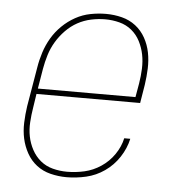

<svg xmlns="http://www.w3.org/2000/svg" viewBox="-45 -580 589 631"><g transform="rotate(5 250.0 -265.0)"><path d="M197 8Q170 8 144 1.5Q118 -5 98 -20.5Q78 -36 65.5 -58.5Q53 -81 47.5 -106Q42 -131 43 -158.5Q44 -186 48 -213L70 -343Q74 -368 82 -393Q90 -418 103.5 -441Q117 -464 136.5 -483Q156 -502 179.5 -515Q203 -528 229 -533Q255 -538 280 -538Q307 -538 332.5 -531.5Q358 -525 378 -509.5Q398 -494 410.5 -471.5Q423 -449 428 -423.5Q433 -398 432 -371Q431 -344 427 -317L417 -256H75L68 -210Q64 -186 62.5 -161.5Q61 -137 65.5 -114.5Q70 -92 81 -71.5Q92 -51 109.5 -36.5Q127 -22 150 -16Q173 -10 197 -10Q226 -10 254.5 -16.5Q283 -23 308.5 -40Q334 -57 351.5 -82.5Q369 -108 375 -136H395Q388 -104 369 -75Q350 -46 322 -26.5Q294 -7 261.5 0.5Q229 8 197 8ZM400 -274 408 -320Q412 -344 413 -368.5Q414 -393 409.5 -415.5Q405 -438 394.5 -458.5Q384 -479 366.5 -493.5Q349 -508 326 -514Q303 -520 279 -520Q256 -520 232.5 -515Q209 -510 188 -498.5Q167 -487 149.5 -469Q132 -451 119.5 -430Q107 -409 100 -386Q93 -363 89 -340L78 -274Z"/></g></svg>

Font: Iosevka Slab Thin Oblique
Style: Regular
Weight: 100
Italic angle: -9°
Monospace: yes
Designer: Belleve Invis
Foundry: Belleve Invis
Version: Version 11.1.0; ttfautohint (v1.8.3)